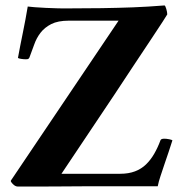

<svg xmlns="http://www.w3.org/2000/svg" viewBox="-20 -686 680 706"><path d="M233 -610Q193 -610 168.5 -597.5Q144 -585 129 -565.5Q114 -546 105.5 -521.5Q97 -497 88 -474Q87 -472 85 -470Q83 -468 75 -468Q67 -468 57.5 -469.5Q48 -471 46 -473Q54 -517 64 -565.5Q74 -614 82 -662Q88 -661 107.5 -659.5Q127 -658 148.5 -657Q170 -656 189 -655.5Q208 -655 213 -655L353 -656Q416 -657 469 -659Q522 -661 585 -666Q588 -665 591.5 -653Q595 -641 595 -633Q595 -632 578 -606Q561 -580 533.5 -538.5Q506 -497 471 -444.5Q436 -392 400 -337Q314 -209 206 -47H422Q453 -47 476.5 -56Q500 -65 517 -81.5Q534 -98 547 -120.5Q560 -143 570 -170Q572 -176 584 -176Q592 -176 602 -174Q612 -172 614 -170Q608 -150 600 -127Q592 -104 584.5 -81.5Q577 -59 570 -38Q563 -17 560 -1H287Q179 0 46 0Q36 0 27 -9.5Q18 -19 20 -22L416 -610Z"/></svg>

Font: Vermiglione
Style: Bold
Weight: 700
Version: Version 1.000